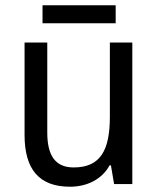

<svg xmlns="http://www.w3.org/2000/svg" viewBox="-20 -697 599 727"><path d="M418 -677H141V-609H418ZM481 -536H396V-255C396 -129 361 -63 259 -63C191 -63 159 -106 159 -195V-536H73V-186C73 -56 128 10 245 10C307 10 365 -16 395 -71H400L412 0H481Z"/></svg>

Font: Noto Sans Bengali UI SemiCondensed
Style: Regular
Weight: 400
Width: 4
Designer: Jelle Bosma - Monotype Design Team
Foundry: Monotype Imaging Inc.
Version: Version 2.003